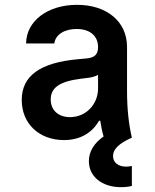

<svg xmlns="http://www.w3.org/2000/svg" viewBox="-20 -570 640 795"><path d="M526 200V117C519 119 510 120 502 120C470 120 448 103 448 76C448 48 472 24 526 0C513 -55 506 -120 506 -193V-376C506 -480 423 -550 299 -550C177 -550 89 -483 88 -390H205C209 -426 246 -450 297 -450C353 -450 386 -421 386 -375C386 -345 372 -331 338 -328L305 -325C146 -311 70 -256 70 -156C70 -58 142 10 245 10C311 10 361 -19 390 -70H395C399 -46 403 -24 409 -5C369 23 348 58 348 97C348 161 402 205 481 205C498 205 514 203 526 200ZM270 -85C221 -85 190 -114 190 -158C190 -207 227 -233 315 -244L347 -248C362 -250 375 -254 386 -260V-204C386 -137 335 -85 270 -85Z"/></svg>

Font: CommitMono
Style: Bold
Weight: 700
Monospace: yes
Designer: Eigil Nikolajsen
Foundry: Eigil Nikolajsen
Version: Version 1.143